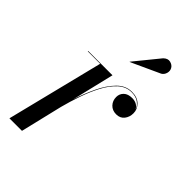

<svg xmlns="http://www.w3.org/2000/svg" viewBox="-205 -770 855 855"><g transform="rotate(45 222.0 -342.5)"><path d="M357.5 -618.5 221.5 -556 220.5 -557 315 -673Q331 -688.5 347.5 -684.2Q364 -680 371 -667.5Q378 -655 373.8 -640.2Q369.5 -625.5 357.5 -618.5ZM134 -457.5H56V-460H209L161 -259.5Q177 -311.5 199.8 -359.5Q222.5 -407.5 253 -438.5Q283.5 -469.5 322.5 -469.5Q356.5 -469.5 375.8 -450.8Q395 -432 395 -406.5Q395 -382.5 381.5 -365.5Q368 -348.5 343.5 -348.5Q319 -348.5 304 -364.2Q289 -380 289 -403.5Q289 -423.5 303 -437Q317 -450.5 343 -450.5Q375.5 -450.5 389.5 -425Q383.5 -443 366.5 -455Q349.5 -467 322.5 -467Q288 -467 260.2 -441.8Q232.5 -416.5 211.2 -376.2Q190 -336 174 -289.2Q158 -242.5 146.5 -198.5L99 0H20Z"/></g></svg>

Font: Bodoni* 72pt
Style: Italic
Weight: 400
Italic angle: -13°
Version: Version 2.3